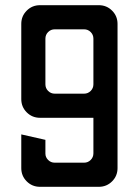

<svg xmlns="http://www.w3.org/2000/svg" viewBox="-20 -720 535 740"><path d="M134 0Q104 0 83 -21Q62 -42 62 -72V-202L155 -181V-128Q155 -114 165.5 -103.5Q176 -93 191 -93H304Q319 -93 329.5 -103.5Q340 -114 340 -129V-266H134Q104 -266 83 -287Q62 -308 62 -338V-628Q62 -658 83 -679Q104 -700 134 -700H361Q391 -700 412 -679Q433 -658 433 -628V-72Q433 -42 412 -21Q391 0 361 0ZM191 -359H304Q319 -359 329.5 -369.5Q340 -380 340 -395V-571Q340 -586 329.5 -596.5Q319 -607 304 -607H191Q176 -607 165.5 -596.5Q155 -586 155 -571V-395Q155 -380 165.5 -369.5Q176 -359 191 -359Z"/></svg>

Font: Odibee Sans
Style: Regular
Weight: 400
Designer: James Barnard - Barnard Co. Limited
Version: Version 2.001; ttfautohint (v1.8.3)